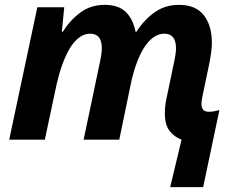

<svg xmlns="http://www.w3.org/2000/svg" viewBox="-20 -576 966 792"><path d="M134 -546H245L235 -445H239Q270 -494 312.5 -525Q355 -556 412 -556Q469 -556 499 -526.5Q529 -497 539 -445H543Q574 -494 617.5 -525Q661 -556 718 -556Q787 -556 820.5 -513.5Q854 -471 854 -399Q854 -367 843 -312L814 -173Q811 -158 811 -147Q811 -115 841 -115Q853 -115 863.5 -117Q874 -119 885 -122L818 196H682L729 0Q701 -10 680.5 -35Q660 -60 660 -109Q660 -139 667 -171L698 -319Q706 -356 706 -377Q706 -437 658 -437Q633 -437 611.5 -421Q590 -405 572.5 -376.5Q555 -348 541.5 -309.5Q528 -271 519 -227L472 0H325L392 -319Q400 -356 400 -377Q400 -437 352 -437Q327 -437 305.5 -420.5Q284 -404 267 -375Q250 -346 236.5 -308Q223 -270 213 -226L165 0H18Z"/></svg>

Font: BC Sans
Style: Bold Italic
Weight: 700
Italic angle: -12°
Designer: Monotype Design Team
Province of B.C.
Foundry: Monotype Imaging Inc.
Version: Version 2.000;GOOG;noto-source:20170915:90ef993387c0